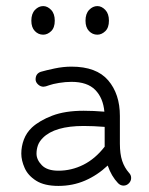

<svg xmlns="http://www.w3.org/2000/svg" viewBox="-20 -611 490 631"><path d="M368 -9Q346 -32 334 -67Q300 -35 259.5 -17.5Q219 0 172 0Q126 0 99 -17Q72 -34 61 -59Q50 -84 50 -106Q50 -130 58.5 -152.5Q67 -175 85 -192Q110 -215 152 -231Q194 -247 255 -247Q287 -247 323 -244Q319 -289 293 -315.5Q267 -342 215 -342Q195 -342 174 -338.5Q153 -335 142 -331Q129 -326 123 -326Q113 -326 105 -333.5Q97 -341 97 -350Q97 -369 114 -375Q131 -380 159.5 -386Q188 -392 215 -392Q297 -392 335.5 -347Q374 -302 374 -230V-139Q374 -105 381.5 -82.5Q389 -60 404 -43Q411 -36 411 -26Q411 -16 403.5 -8.5Q396 -1 386 -1Q376 -1 368 -9ZM172 -50Q215 -50 254 -69.5Q293 -89 324 -129V-194Q287 -197 255 -197Q160 -197 121 -158Q109 -146 104.5 -133Q100 -120 100 -106Q100 -86 117.5 -68Q135 -50 172 -50ZM300 -497Q284 -497 272.5 -509Q261 -521 261 -543Q261 -566 273 -578.5Q285 -591 300 -591Q314 -591 326 -578.5Q338 -566 338 -543Q338 -520 326 -508.5Q314 -497 300 -497ZM122 -497Q106 -497 94.5 -509Q83 -521 83 -543Q83 -566 95 -578.5Q107 -591 122 -591Q136 -591 148 -578.5Q160 -566 160 -543Q160 -520 148 -508.5Q136 -497 122 -497Z"/></svg>

Font: Hubballi
Style: Regular
Weight: 400
Designer: Erin McLaughlin
Version: Version 1.000; ttfautohint (v1.8.3)